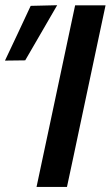

<svg xmlns="http://www.w3.org/2000/svg" viewBox="-60 -734 435 754"><path d="M83.5 0Q96 -58.5 107.5 -113Q119 -167.5 133.5 -235L184 -473Q198.5 -542 210.5 -597.8Q222.5 -653.5 235 -713H354.5Q342 -654 330 -597.8Q318 -541.5 303.5 -473L253 -235Q239 -167.5 227.2 -113Q215.5 -58.5 203 0ZM-40.5 -496Q-14.5 -550.5 10.5 -604Q35.5 -657.5 60.5 -711L164.5 -713.5Q132.5 -658 101.2 -604.2Q70 -550.5 39 -497Z"/></svg>

Font: Commissioner Medium
Style: Italic
Weight: 500
Italic angle: -12°
Designer: Kostas Bartsokas
Foundry: Kostas Bartsokas
Version: Version 1.000; ttfautohint (v1.8.3)